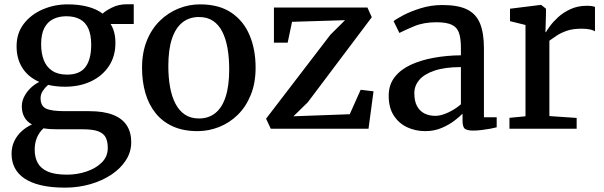

<svg xmlns="http://www.w3.org/2000/svg" viewBox="-20 -590 2770 880"><path d="M278 270Q214 270 167.8 259Q121.5 248 91.8 227.8Q62 207.5 47.5 179Q33 150.5 33 115Q33 82.5 45.8 56.2Q58.5 30 80 10.8Q101.5 -8.5 126.5 -19.5Q103.5 -32 91.8 -53Q80 -74 80 -103Q80 -125.5 90.8 -146.8Q101.5 -168 119.5 -185.8Q137.5 -203.5 160 -214.5Q109 -237 82.5 -278.8Q56 -320.5 56 -378Q56 -438.5 89.5 -481.5Q123 -524.5 176.5 -547.2Q230 -570 289.5 -570Q340.5 -570 381.2 -559.5Q422 -549 450.5 -527.5Q461.5 -539 492.2 -554.8Q523 -570.5 561.5 -570.5H593V-480H487Q494 -469 499 -455.5Q504 -442 506.5 -426.8Q509 -411.5 509 -395Q509.5 -333.5 479.8 -288Q450 -242.5 397.8 -217.5Q345.5 -192.5 277.5 -192.5Q256.5 -192.5 237.2 -194.8Q218 -197 200.5 -201Q186 -188.5 176 -173Q166 -157.5 166 -140.5Q166 -104 191.2 -92.2Q216.5 -80.5 276.5 -80.5H389.5Q455 -80.5 497.8 -63.8Q540.5 -47 561 -15.2Q581.5 16.5 581.5 61.5Q581.5 106.5 557.2 144.2Q533 182 490.8 210.2Q448.5 238.5 393.8 254.2Q339 270 278 270ZM287.5 210.5Q333.5 210.5 376.2 196.2Q419 182 446.5 154.8Q474 127.5 474 88Q474 60 465 41Q456 22 431.2 12.2Q406.5 2.5 359 2.5H240Q223.5 2.5 208.2 1.5Q193 0.5 179.5 -2Q160.5 15 149.8 39.8Q139 64.5 139 96.5Q139 131.5 153.2 157.2Q167.5 183 199.8 196.8Q232 210.5 287.5 210.5ZM287.5 -248Q346 -248 372 -283.2Q398 -318.5 398 -384.5Q398 -429.5 385.2 -458.5Q372.5 -487.5 347 -501.5Q321.5 -515.5 284 -515.5Q250.5 -515.5 224.2 -502.8Q198 -490 183.2 -461.8Q168.5 -433.5 168.5 -387Q168.5 -346.5 180.5 -315Q192.5 -283.5 219 -265.8Q245.5 -248 287.5 -248Z M631 -279Q631 -349.5 653 -403.8Q675 -458 713 -495Q751 -532 798.5 -551Q846 -570 896.5 -570Q984 -570 1040.2 -532Q1096.5 -494 1124 -428.5Q1151.5 -363 1151.5 -280Q1151.5 -209 1129.2 -154.5Q1107 -100 1069.2 -63.2Q1031.5 -26.5 983.8 -7.8Q936 11 885.5 11Q820 11 772 -10.8Q724 -32.5 692.8 -71.8Q661.5 -111 646.2 -164Q631 -217 631 -279ZM892 -47Q936 -47 967 -71.8Q998 -96.5 1014.2 -146.5Q1030.5 -196.5 1030.5 -272Q1030.5 -324 1023 -367.8Q1015.5 -411.5 999.2 -444Q983 -476.5 956.5 -494.2Q930 -512 892 -512Q847.5 -512 816.2 -487.2Q785 -462.5 768.2 -412.8Q751.5 -363 751.5 -287Q751.5 -234.5 759.5 -190.8Q767.5 -147 784.2 -114.8Q801 -82.5 827.5 -64.8Q854 -47 892 -47Z M1561.5 -497.5 1318.5 -490 1298.5 -394.5H1235.5V-555.5H1664L1684 -511L1390.5 -121L1325 -57L1583 -66.5L1633 -178.5L1692 -171.5L1669 0H1221L1199.5 -46L1494.5 -431Z M1929 11Q1884 11 1846 -6.8Q1808 -24.5 1784.8 -60.5Q1761.5 -96.5 1761.5 -151Q1761.5 -201 1788.5 -236Q1815.5 -271 1862.2 -292.8Q1909 -314.5 1968.5 -325.2Q2028 -336 2092.5 -336.5V-371Q2092.5 -415 2083.2 -440.5Q2074 -466 2049.5 -477Q2025 -488 1980 -488Q1922 -488 1878.2 -469.8Q1834.5 -451.5 1810.5 -439L1784 -493Q1794.5 -502 1827.8 -519.8Q1861 -537.5 1908.2 -552.2Q1955.5 -567 2008 -567Q2079 -567 2120.5 -546.8Q2162 -526.5 2180 -482.8Q2198 -439 2198 -369.5V-52.5H2256.5V-6.5Q2245.5 -3.5 2226.8 0Q2208 3.5 2187.2 6Q2166.5 8.5 2149.5 8.5Q2122 8.5 2111 0.5Q2100 -7.5 2100 -37.5V-69Q2087.5 -56 2063.2 -37.2Q2039 -18.5 2004.8 -3.8Q1970.5 11 1929 11ZM1975.5 -59Q2001.5 -59 2034.5 -74.5Q2067.5 -90 2092.5 -112V-282.5Q2019.5 -282.5 1972 -266.5Q1924.5 -250.5 1901.8 -223.8Q1879 -197 1879 -163Q1879 -126.5 1891.5 -103.5Q1904 -80.5 1925.8 -69.8Q1947.5 -59 1975.5 -59Z M2315 0V-50L2388.5 -57V-475.5L2317.5 -493V-550L2458 -567.5H2460.5L2482.5 -550V-531L2480 -443H2482.5Q2487 -451.5 2501.2 -471Q2515.5 -490.5 2539 -512Q2562.5 -533.5 2595.5 -548.5Q2628.5 -563.5 2670 -563.5Q2684.5 -563.5 2693 -562Q2701.5 -560.5 2707 -558.5V-446.5Q2701 -451 2685.2 -454.8Q2669.5 -458.5 2645 -458.5Q2605.5 -458.5 2577.5 -448.8Q2549.5 -439 2530.5 -426Q2511.5 -413 2498 -403.5V-58L2623 -49.5V0Z"/></svg>

Font: Merriweather Medium
Style: Regular
Weight: 500
Version: Version 2.100